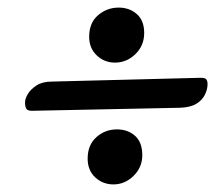

<svg xmlns="http://www.w3.org/2000/svg" viewBox="-20 -535 590 506"><path d="M509 -330Q521 -330 524 -325.5Q527 -321 527 -313Q527 -300 520 -285.5Q513 -271 497.5 -261.5Q482 -252 454 -251L64 -243Q52 -243 49 -249Q46 -255 46 -265Q46 -275 53.5 -287.5Q61 -300 76.5 -310Q92 -320 117 -320ZM283 -370Q255 -370 235 -389Q215 -408 215 -438Q215 -475 238.5 -495Q262 -515 293 -515Q321 -515 340.5 -498Q360 -481 360 -448Q360 -415 337 -392.5Q314 -370 283 -370ZM279 -49Q251 -49 231 -67.5Q211 -86 211 -117Q211 -153 234 -173.5Q257 -194 288 -194Q317 -194 336 -177Q355 -160 355 -126Q355 -94 332 -71.5Q309 -49 279 -49Z"/></svg>

Font: Alkatra Medium
Style: Regular
Weight: 500
Designer: Suman Bhandary
Version: Version 1.100;gftools[0.9.22]